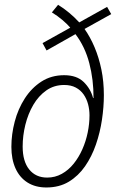

<svg xmlns="http://www.w3.org/2000/svg" viewBox="-20 -786 506 815"><path d="M176.8 9.8Q130.4 9.8 96.9 -11.2Q63.5 -32.2 45.9 -71Q28.3 -109.9 28.3 -162.6Q28.3 -215.8 42.5 -269.8Q56.6 -323.7 85.4 -368.4Q114.3 -413.1 156 -439.9Q197.8 -466.8 252.4 -466.8Q305.7 -466.8 335.2 -438Q364.7 -409.2 375 -370.1L377 -369.6Q377.4 -447.3 359.1 -517.6Q340.8 -587.9 300.3 -641.1L177.7 -571.8L160.6 -603L278.3 -668.5Q265.1 -684.1 244.6 -701.4Q224.1 -718.8 200.2 -733.4L226.6 -765.6Q250.5 -751 273.4 -731.9Q296.4 -712.9 316.4 -690.9L434.6 -756.8L452.1 -726.1L338.9 -663.1Q363.3 -628.4 381.6 -585Q399.9 -541.5 410.4 -490.7Q420.9 -439.9 420.9 -381.8Q420.9 -332 412.8 -277.8Q404.8 -223.6 387.2 -172.6Q369.6 -121.6 341.1 -80.3Q312.5 -39.1 272 -14.6Q231.4 9.8 176.8 9.8ZM180.2 -32.2Q213.9 -32.2 242.4 -48.1Q271 -64 292.7 -91.1Q314.5 -118.2 329.6 -152.3Q344.7 -186.5 352.3 -223.6Q359.9 -260.7 359.9 -296.4Q359.9 -320.8 353.8 -343.8Q347.7 -366.7 335 -385Q322.3 -403.3 301.8 -414.3Q281.2 -425.3 252.4 -425.3Q209.5 -425.3 176.5 -402.1Q143.6 -378.9 121.3 -340.8Q99.1 -302.7 87.6 -256.3Q76.2 -210 76.2 -164.1Q76.2 -101.1 104 -66.7Q131.8 -32.2 180.2 -32.2Z"/></svg>

Font: Open Sans SemiCondensed Light
Style: Italic
Weight: 300
Width: 4
Italic angle: -12°
Designer: Monotype Design Team
Foundry: Monotype Imaging Inc.
Version: Version 3.000